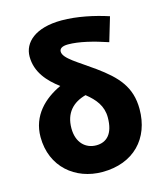

<svg xmlns="http://www.w3.org/2000/svg" viewBox="-121 -905 871 1011"><g transform="rotate(-15 314.5 -399.5)"><path d="M317 -130C260 -130 213 -171 213 -250C213 -334 259 -381 330 -400C379 -361 413 -319 413 -257C413 -165 372 -130 317 -130ZM562 -768C486 -793 393 -813 310 -813C165 -813 98 -748 98 -672C98 -586 153 -527 214 -481C123 -439 44 -365 44 -248C44 -84 166 14 312 14C483 14 586 -96 586 -256C586 -377 524 -443 422 -517C338 -578 263 -617 263 -655C263 -671 277 -682 310 -682C369 -682 446 -663 523 -637Z"/></g></svg>

Font: Noto Sans CJK KR Black
Style: Regular
Weight: 900
Designer: Ryoko NISHIZUKA (kana & ideographs); Paul D. Hunt (Latin, Greek & Cyrillic); Wenlong ZHANG (bopomofo); Sandoll Communica
Foundry: Adobe Systems Incorporated
Version: Version 1.004;PS 1.004;hotconv 1.0.82;makeotf.lib2.5.63406